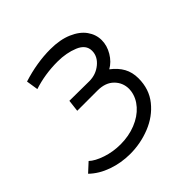

<svg xmlns="http://www.w3.org/2000/svg" viewBox="-169 -637 776 776"><g transform="rotate(-45 218.5 -249.0)"><path d="M-26 -49 12 -84Q31 -66 69.5 -53Q108 -40 151 -40Q198 -40 238 -56Q278 -72 303 -100Q328 -128 333 -162L334 -174Q334 -210 309 -235Q284 -260 239 -260H123L129 -311L242 -310Q280 -310 308.5 -333.5Q337 -357 337 -389Q337 -424 297 -440.5Q257 -457 207 -457Q135 -457 71 -436L63 -487Q145 -513 222 -513Q277 -513 316.5 -496Q356 -479 375.5 -451.5Q395 -424 395 -392Q395 -361 377.5 -331.5Q360 -302 333 -287Q362 -265 376.5 -238.5Q391 -212 391 -178Q391 -116 356 -72.5Q321 -29 266 -7Q211 15 151 15Q100 15 53 -1.5Q6 -18 -26 -49Z"/></g></svg>

Font: Bellota Text
Style: Italic
Weight: 400
Italic angle: -7.5°
Designer: Kemie Guaida
Foundry: Kemie Guaida
Version: Version 4.001